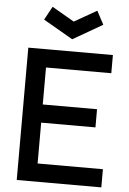

<svg xmlns="http://www.w3.org/2000/svg" viewBox="-64 -1038 731 1084"><g transform="rotate(5 302.0 -496.0)"><path d="M483.4 -915.5 315.4 -818.8 147.9 -915.5 189.5 -991.7 315.4 -918.9 442.9 -991.7ZM552.2 -647H182.1V-437.5H489.7V-334.5H182.1V-103H552.2V0H72.8V-750H552.2Z"/></g></svg>

Font: Manrope3 Semibold
Style: Regular
Weight: 600
Width: 4
Designer: Mikhail Sharanda
Foundry: Mikhail Sharanda
Version: Version 3.000;PS 003.000;hotconv 1.0.88;makeotf.lib2.5.64775